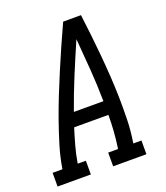

<svg xmlns="http://www.w3.org/2000/svg" viewBox="-161 -828 797 922"><g transform="rotate(-20 237.0 -367.5)"><path d="M-26 0V-70H24L25 -74Q34 -130 51 -186Q68 -242 87.5 -297.5Q107 -353 129 -408Q151 -463 174 -517.5Q197 -572 221 -626.5Q245 -681 270 -735H361Q368 -681 374 -626.5Q380 -572 385 -517.5Q390 -463 393.5 -408Q397 -353 398 -297.5Q399 -242 397.5 -186Q396 -130 387 -74V-70H428V0H258V-70H308L309 -74Q315 -115 318 -156.5Q321 -198 321 -240H146Q133 -199 121.5 -157.5Q110 -116 103 -74V-70H144V0ZM321 -310Q320 -391 314 -472Q308 -553 301 -634Q266 -554 232.5 -473Q199 -392 170 -310Z"/></g></svg>

Font: Iosevka Curly Slab Oblique
Style: Regular
Weight: 400
Italic angle: -9°
Monospace: yes
Designer: Belleve Invis
Foundry: Belleve Invis
Version: Version 11.1.0; ttfautohint (v1.8.3)